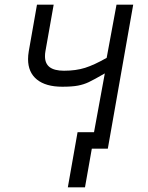

<svg xmlns="http://www.w3.org/2000/svg" viewBox="-20 -570 640 828"><path d="M314.5 0H385.5L432 -253.5Q384.5 -226 362.8 -215.8Q341 -205.5 316 -200.8Q291 -196 248.5 -196Q177.5 -196 139.2 -227Q101 -258 101 -315Q101 -330.5 104 -348.5L139.5 -550H211.5L176 -349.5Q174 -339 174 -327.5Q174 -295.5 194.5 -280.2Q215 -265 256 -265Q307.5 -265 347 -277.5Q386.5 -290 440 -320.5L482.5 -550H554.5L445 71H376L346.5 238H272.5Z"/></svg>

Font: JuliaMono Light
Style: Italic
Weight: 300
Italic angle: -9°
Monospace: yes
Designer: cormullion
Foundry: corm
Version: Version 0.054; ttfautohint (v1.8.4)